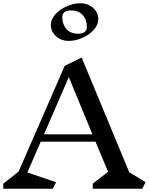

<svg xmlns="http://www.w3.org/2000/svg" viewBox="-23 -1158 913 1178"><path d="M850 0H546V-31L640 -104L563 -289H227L145 -100L321 -40L301 0H-3V-31L91 -105L374 -754L478 -805L770 -101L870 -40ZM399 -685 247 -334H544ZM580 -1040Q580 -1005 552 -974.5Q524 -944 482 -925.5Q440 -907 399 -907Q353 -907 321 -935.5Q289 -964 289 -1005Q289 -1040 317 -1070.5Q345 -1101 387 -1119.5Q429 -1138 470 -1138Q517 -1138 548.5 -1109.5Q580 -1081 580 -1040ZM359 -1053Q359 -1009 384.5 -980Q410 -951 457 -951Q483 -951 496.5 -962Q510 -973 510 -993Q510 -1037 484.5 -1065.5Q459 -1094 412 -1094Q386 -1094 372.5 -1083.5Q359 -1073 359 -1053Z"/></svg>

Font: Inknut
Style: Antiqua
Weight: 400
Designer: Claus Eggers Srensen
Foundry: Claus Eggers Srensen
Version: Version 1.000; ttfautohint (v1.2) -l 7 -r 28 -G 50 -x 13 -D 